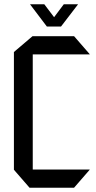

<svg xmlns="http://www.w3.org/2000/svg" viewBox="-20 -877 449 897"><path d="M118 0 45 -84V-85H399V-84L326 0ZM45 -85V-634L132 -708H133V-85ZM133 -623V-708H326L399 -624V-623ZM199 -753 121 -856V-857H187L259 -762ZM200 -753 278 -857H344V-856L265 -753Z"/></svg>

Font: Foldit
Style: Regular
Weight: 400
Version: Version 1.003